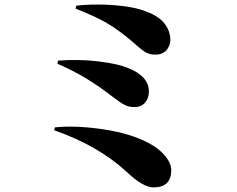

<svg xmlns="http://www.w3.org/2000/svg" viewBox="-20 -772 1040 843"><path d="M410.2 -752Q436 -752 460.4 -750.7Q484.9 -749.5 517.8 -745.6Q550.8 -741.7 578.6 -735.1Q606.4 -728.5 635 -716.3Q663.6 -704.1 683.3 -688Q703.1 -671.9 715.6 -647.9Q728 -624 728 -594.2Q728 -585.4 724.6 -575.7Q721.2 -565.9 714.4 -555.9Q707.5 -545.9 694.8 -539.3Q682.1 -532.7 666 -532.2Q656.7 -532.2 649.7 -532.7Q642.6 -533.2 634.8 -536.1Q627 -539.1 622.8 -540.5Q618.7 -542 609.6 -548.8Q600.6 -555.7 597.4 -558.1Q594.2 -560.5 582 -571Q569.8 -581.5 564.9 -585.9Q500.5 -641.1 448.5 -671.1Q396.5 -701.2 312 -733.9L314.9 -747.1Q353 -752 410.2 -752ZM231.9 -492.2 234.9 -505.9Q330.1 -512.7 412.6 -502.4Q495.1 -492.2 538.1 -475.1Q633.8 -438.5 633.8 -370.1Q633.8 -341.3 617.2 -321.5Q600.6 -301.8 568.8 -301.8Q545.4 -301.8 526.4 -311.8Q507.3 -321.8 469.2 -351.1Q467.8 -352.5 449.5 -366Q431.2 -379.4 420.7 -387Q410.2 -394.5 386.5 -409.9Q362.8 -425.3 342.5 -437Q322.3 -448.7 292.5 -463.9Q262.7 -479 231.9 -492.2ZM217.8 -200.2 221.2 -212.9Q312.5 -222.2 434.1 -204.1Q555.7 -186 636.2 -142.1Q679.2 -119.1 705.6 -86.7Q731.9 -54.2 731.9 -24.9Q731.9 50.8 653.8 50.8Q607.4 50.8 533.2 -20Q409.2 -133.3 217.8 -200.2Z"/></svg>

Font: Noto Serif JP Black
Style: Regular
Weight: 900
Designer: Ryoko NISHIZUKA  (kana & ideographs); Frank Grießhammer (Latin, Greek & Cyrillic); Wenlong ZHANG  (bopomofo); Sandoll Co
Foundry: Adobe Systems Incorporated
Version: Version 1.001;PS 1.001;hotconv 16.6.54;makeotf.lib2.5.65590